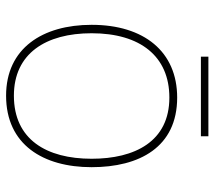

<svg xmlns="http://www.w3.org/2000/svg" viewBox="-56 -622 688 615"><g transform="rotate(90 287.5 -314.0)"><path d="M416 -638H161V-614H416ZM515 -264C515 -417 451 -538 292 -538C145 -538 59 -432 59 -264C59 -107 134 10 286 10C443 10 515 -109 515 -264ZM86 -264C86 -420 160 -513 292 -513C433 -513 488 -402 488 -264C488 -119 426 -15 286 -15C151 -15 86 -117 86 -264Z"/></g></svg>

Font: Noto Sans Lao Thin
Style: Regular
Weight: 100
Designer: Monotype Design Team
Foundry: Monotype Imaging Inc.
Version: Version 2.003